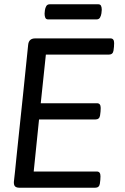

<svg xmlns="http://www.w3.org/2000/svg" viewBox="-20 -880 586 900"><path d="M498 -700Q515 -700 515 -678Q515 -661 512 -642.5Q509 -624 490 -624H195L171 -396H435Q452 -396 452 -374Q452 -357 449 -338.5Q446 -320 427 -320H163L138 -76H434Q451 -76 451 -54Q451 -37 448 -18.5Q445 0 426 0H72Q58 0 51.5 -5.5Q45 -11 45 -24Q45 -24 45 -27Q45 -30 46.5 -41Q48 -52 50.5 -77Q53 -102 57.5 -146.5Q62 -191 69.5 -261Q77 -331 87.5 -431.5Q98 -532 112 -670Q115 -700 145 -700ZM440 -860Q450 -860 453.5 -853Q457 -846 457 -834Q457 -829 455.5 -818Q454 -807 449 -798Q444 -789 432 -789H206Q196 -789 192.5 -796.5Q189 -804 189 -816Q189 -821 190.5 -832Q192 -843 197 -851.5Q202 -860 214 -860Z"/></svg>

Font: Asap VF Beta
Style: Italic
Weight: 400
Italic angle: -6°
Designer: Pablo Cosgaya
Foundry: Pablo Cosgaya
Version: Version 1.007